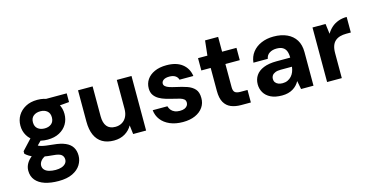

<svg xmlns="http://www.w3.org/2000/svg" viewBox="-83 -1054 3315 1703"><g transform="rotate(-15 1574.0 -202.5)"><path d="M282 232Q210 232 156.5 214.5Q103 197 73.5 161.5Q44 126 44 74Q44 39 62 8Q80 -23 115 -48.5Q150 -74 201 -92L252 -25Q206 -10 186 12.5Q166 35 166 60Q166 83 181 99Q196 115 222.5 122.5Q249 130 282 130Q313 130 336.5 122Q360 114 373.5 98.5Q387 83 387 62Q387 35 368 18.5Q349 2 293 -2Q242 -6 202.5 -13.5Q163 -21 133.5 -31.5Q104 -42 83 -55Q62 -68 49 -81V-104L156 -219L252 -189L127 -64L166 -130Q176 -124 186.5 -118.5Q197 -113 213 -108.5Q229 -104 254.5 -100.5Q280 -97 320 -93Q386 -87 428 -68.5Q470 -50 490 -18Q510 14 510 59Q510 104 485.5 143.5Q461 183 410.5 207.5Q360 232 282 232ZM283 -148Q220 -148 174.5 -172.5Q129 -197 104.5 -238Q80 -279 80 -330Q80 -381 104.5 -422Q129 -463 174.5 -488Q220 -513 283 -513Q346 -513 391.5 -488Q437 -463 461 -422Q485 -381 485 -330Q485 -279 461 -238Q437 -197 391.5 -172.5Q346 -148 283 -148ZM283 -251Q321 -251 345 -271Q369 -291 369 -330Q369 -368 345 -388Q321 -408 283 -408Q244 -408 219.5 -388Q195 -368 195 -330Q195 -291 219.5 -271Q244 -251 283 -251ZM365 -405 343 -501H551V-421Z M849 12Q787 12 743.5 -13.5Q700 -39 677.5 -89.5Q655 -140 655 -214V-501H789V-227Q789 -166 814.5 -134Q840 -102 893 -102Q927 -102 954 -118Q981 -134 996 -164Q1011 -194 1011 -237V-501H1146V0H1027L1017 -82Q994 -40 951 -14Q908 12 849 12Z M1483 12Q1415 12 1364 -10Q1313 -32 1283.5 -70.5Q1254 -109 1249 -159H1384Q1389 -140 1401 -124.5Q1413 -109 1433.5 -100Q1454 -91 1481 -91Q1508 -91 1525 -98.5Q1542 -106 1550.5 -118.5Q1559 -131 1559 -145Q1559 -166 1546.5 -177Q1534 -188 1511 -195Q1488 -202 1455 -209Q1421 -217 1387 -227Q1353 -237 1325.5 -253Q1298 -269 1281.5 -293.5Q1265 -318 1265 -355Q1265 -400 1289 -435.5Q1313 -471 1359 -492Q1405 -513 1469 -513Q1560 -513 1613 -471.5Q1666 -430 1676 -359H1549Q1543 -382 1522.5 -395.5Q1502 -409 1468 -409Q1433 -409 1414.5 -396Q1396 -383 1396 -363Q1396 -349 1408.5 -338Q1421 -327 1444 -319.5Q1467 -312 1499 -305Q1556 -293 1599.5 -278Q1643 -263 1668.5 -234.5Q1694 -206 1694 -153Q1695 -105 1669 -67.5Q1643 -30 1595.5 -9Q1548 12 1483 12Z M2019 0Q1966 0 1926.5 -16.5Q1887 -33 1865 -71.5Q1843 -110 1843 -177V-388H1757V-501H1843L1858 -637H1978V-501H2110V-388H1978V-175Q1978 -141 1993 -128Q2008 -115 2044 -115H2108V0Z M2393 12Q2330 12 2289 -8.5Q2248 -29 2228 -63.5Q2208 -98 2208 -139Q2208 -185 2231.5 -220Q2255 -255 2303 -274.5Q2351 -294 2423 -294H2548Q2548 -331 2538 -355Q2528 -379 2506.5 -391Q2485 -403 2451 -403Q2413 -403 2386 -386Q2359 -369 2353 -335H2221Q2227 -390 2257.5 -429.5Q2288 -469 2338.5 -491Q2389 -513 2452 -513Q2523 -513 2575 -489Q2627 -465 2655 -420Q2683 -375 2683 -309V0H2569L2554 -77Q2543 -57 2528 -41Q2513 -25 2493 -13Q2473 -1 2448 5.5Q2423 12 2393 12ZM2425 -92Q2451 -92 2471.5 -101.5Q2492 -111 2507 -127.5Q2522 -144 2530.5 -165.5Q2539 -187 2542 -211V-212H2439Q2408 -212 2388.5 -204Q2369 -196 2359.5 -182.5Q2350 -169 2350 -151Q2350 -132 2359.5 -119Q2369 -106 2386 -99Q2403 -92 2425 -92Z M2808 0V-501H2928L2940 -408Q2959 -440 2985.5 -463.5Q3012 -487 3047.5 -500Q3083 -513 3125 -513V-370H3083Q3052 -370 3026.5 -363Q3001 -356 2982 -340Q2963 -324 2953 -297Q2943 -270 2943 -229V0Z"/></g></svg>

Font: DM Sans 18pt
Style: Bold
Weight: 700
Designer: Colophon Foundry, Jonny Pinhorn
Foundry: Colophon Foundry
Version: Version 4.004;gftools[0.9.30]